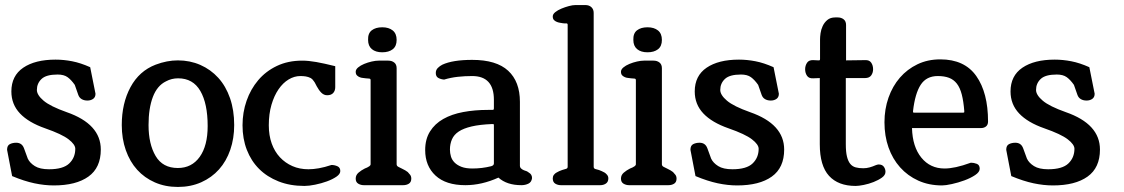

<svg xmlns="http://www.w3.org/2000/svg" viewBox="-20 -733 4449 760"><path d="M193 1Q156 1 116 -7.5Q76 -16 28 -36L8 -140Q8 -157 19 -162.5Q30 -168 44 -168Q67 -168 75 -146L90 -105Q98 -88 118 -75.5Q138 -63 174 -63Q230 -63 254 -86Q278 -109 278 -144Q278 -161 251.5 -181.5Q225 -202 159 -225Q93 -248 59 -284Q25 -320 25 -371Q25 -433 72 -465Q119 -497 200 -497Q232 -497 265.5 -490.5Q299 -484 337 -467L358 -362Q358 -348 348.5 -341.5Q339 -335 326 -335Q313 -335 303.5 -340.5Q294 -346 290 -357L276 -397Q262 -417 247.5 -427.5Q233 -438 208 -438Q163 -438 144.5 -420.5Q126 -403 126 -377Q126 -357 152.5 -334.5Q179 -312 244 -289Q379 -242 379 -141Q379 -69 330 -34Q281 1 193 1Z M684 7Q634 7 593 -11Q552 -29 523 -61Q494 -93 478 -138.5Q462 -184 462 -238Q462 -324 496.5 -388Q531 -452 596 -477Q641 -494 684 -494Q732 -494 773 -476Q814 -458 844 -425Q874 -392 890.5 -344.5Q907 -297 907 -238Q907 -185 891.5 -140Q876 -95 847 -62.5Q818 -30 776.5 -11.5Q735 7 684 7ZM685 -423Q659 -423 637 -411Q602 -394 585 -349Q568 -304 568 -238Q568 -163 596 -115.5Q624 -68 684 -68Q739 -68 770.5 -112Q802 -156 802 -234Q802 -323 773 -373Q744 -423 685 -423Z M1185 3Q1128 3 1082.5 -15Q1037 -33 1005.5 -64.5Q974 -96 957 -140Q940 -184 940 -237Q940 -288 956 -334Q972 -380 1002 -415.5Q1032 -451 1076 -472Q1120 -493 1176 -493Q1201 -493 1232 -487.5Q1263 -482 1307 -471V-388Q1307 -374 1299 -365Q1291 -356 1275 -356Q1262 -356 1252 -366Q1242 -376 1234 -391Q1231 -396 1228.5 -401.5Q1226 -407 1222 -412Q1216 -421 1210 -424Q1200 -429 1190 -430.5Q1180 -432 1169 -432Q1145 -432 1122.5 -418.5Q1100 -405 1082.5 -379.5Q1065 -354 1054.5 -318Q1044 -282 1044 -237Q1044 -197 1055.5 -165Q1067 -133 1088 -110.5Q1109 -88 1137.5 -75.5Q1166 -63 1201 -63Q1220 -63 1242.5 -67Q1265 -71 1292 -80Q1304 -80 1315.5 -75Q1327 -70 1327 -56Q1327 -44 1311.5 -33.5Q1296 -23 1274 -15Q1252 -7 1227.5 -2Q1203 3 1185 3Z M1493 -526Q1467 -526 1452 -538.5Q1437 -551 1437 -575Q1436 -601 1451.5 -613Q1467 -625 1493 -625Q1519 -625 1534.5 -612.5Q1550 -600 1550 -575Q1550 -550 1534.5 -538Q1519 -526 1493 -526ZM1576 0H1420Q1408 0 1398 -6Q1388 -12 1388 -26Q1388 -40 1399 -49.5Q1410 -59 1424 -66Q1429 -68 1433.5 -70Q1438 -72 1442 -75Q1447 -79 1447 -82V-416Q1447 -422 1440.5 -422Q1434 -422 1428 -423Q1422 -424 1416 -424.5Q1410 -425 1405 -427Q1399 -429 1393.5 -434Q1388 -439 1388 -449Q1388 -458 1397.5 -466Q1407 -474 1421.5 -480Q1436 -486 1451.5 -489.5Q1467 -493 1479 -493H1517Q1531 -493 1540.5 -485.5Q1550 -478 1550 -463V-83Q1550 -76 1557 -72.5Q1564 -69 1572 -65Q1585 -59 1594 -52Q1599 -47 1603.5 -41Q1608 -35 1608 -26Q1608 -12 1598.5 -6Q1589 0 1576 0Z M2044 0Q1986 0 1953 -30Q1887 0 1822 0Q1745 0 1704 -38Q1663 -76 1663 -139Q1663 -182 1682 -212.5Q1701 -243 1734.5 -262Q1768 -281 1813.5 -289.5Q1859 -298 1912 -298H1928Q1932 -298 1933.5 -299Q1935 -300 1935 -305V-338Q1935 -432 1849 -432Q1820 -432 1792.5 -429Q1765 -426 1738 -418Q1725 -419 1715 -424.5Q1705 -430 1705 -444Q1705 -456 1713 -464Q1721 -472 1731 -477Q1772 -496 1849 -496Q1945 -496 1991.5 -453Q2038 -410 2038 -330V-76Q2038 -66 2054 -59Q2066 -56 2073 -50Q2086 -43 2086 -28Q2084 -12 2071.5 -6Q2059 0 2044 0ZM1935 -236Q1935 -241 1934 -241.5Q1933 -242 1928 -242Q1879 -240 1847 -232.5Q1815 -225 1796 -212.5Q1777 -200 1769 -181.5Q1761 -163 1761 -141Q1761 -127 1765 -113.5Q1769 -100 1779.5 -89.5Q1790 -79 1807 -72.5Q1824 -66 1850 -66Q1888 -66 1924 -75Q1935 -78 1935 -86Z M2356 0H2200Q2188 0 2178 -6Q2168 -12 2168 -27Q2168 -35 2172.5 -41Q2177 -47 2183 -50Q2188 -53 2193.5 -55.5Q2199 -58 2205 -60Q2213 -63 2220 -64.5Q2227 -66 2227 -73V-635Q2227 -641 2220.5 -640.5Q2214 -640 2208 -641Q2202 -642 2196 -643Q2190 -644 2185 -646Q2179 -648 2173.5 -653Q2168 -658 2168 -668Q2168 -677 2178 -685Q2188 -693 2202.5 -699Q2217 -705 2232 -709Q2247 -713 2258 -713H2297Q2312 -713 2321 -704.5Q2330 -696 2330 -682V-73Q2330 -66 2336.5 -64Q2343 -62 2351 -60Q2356 -58 2362 -55.5Q2368 -53 2373 -50Q2378 -47 2383 -41Q2388 -35 2388 -27Q2388 -13 2378.5 -6.5Q2369 0 2356 0Z M2543 -526Q2517 -526 2502 -538.5Q2487 -551 2487 -575Q2486 -601 2501.5 -613Q2517 -625 2543 -625Q2569 -625 2584.5 -612.5Q2600 -600 2600 -575Q2600 -550 2584.5 -538Q2569 -526 2543 -526ZM2626 0H2470Q2458 0 2448 -6Q2438 -12 2438 -26Q2438 -40 2449 -49.5Q2460 -59 2474 -66Q2479 -68 2483.5 -70Q2488 -72 2492 -75Q2497 -79 2497 -82V-416Q2497 -422 2490.5 -422Q2484 -422 2478 -423Q2472 -424 2466 -424.5Q2460 -425 2455 -427Q2449 -429 2443.5 -434Q2438 -439 2438 -449Q2438 -458 2447.5 -466Q2457 -474 2471.5 -480Q2486 -486 2501.5 -489.5Q2517 -493 2529 -493H2567Q2581 -493 2590.5 -485.5Q2600 -478 2600 -463V-83Q2600 -76 2607 -72.5Q2614 -69 2622 -65Q2635 -59 2644 -52Q2649 -47 2653.5 -41Q2658 -35 2658 -26Q2658 -12 2648.5 -6Q2639 0 2626 0Z M2898 1Q2861 1 2821 -7.5Q2781 -16 2733 -36L2713 -140Q2713 -157 2724 -162.5Q2735 -168 2749 -168Q2772 -168 2780 -146L2795 -105Q2803 -88 2823 -75.5Q2843 -63 2879 -63Q2935 -63 2959 -86Q2983 -109 2983 -144Q2983 -161 2956.5 -181.5Q2930 -202 2864 -225Q2798 -248 2764 -284Q2730 -320 2730 -371Q2730 -433 2777 -465Q2824 -497 2905 -497Q2937 -497 2970.5 -490.5Q3004 -484 3042 -467L3063 -362Q3063 -348 3053.5 -341.5Q3044 -335 3031 -335Q3018 -335 3008.5 -340.5Q2999 -346 2995 -357L2981 -397Q2967 -417 2952.5 -427.5Q2938 -438 2913 -438Q2868 -438 2849.5 -420.5Q2831 -403 2831 -377Q2831 -357 2857.5 -334.5Q2884 -312 2949 -289Q3084 -242 3084 -141Q3084 -69 3035 -34Q2986 1 2898 1Z M3328 -424V-162Q3328 -132 3332.5 -113.5Q3337 -95 3345.5 -84.5Q3354 -74 3367 -70.5Q3380 -67 3397 -67Q3410 -67 3422.5 -70.5Q3435 -74 3446 -79L3452 -81Q3453 -81 3454.5 -81.5Q3456 -82 3458 -82Q3472 -82 3478.5 -73Q3485 -64 3485 -53Q3485 -40 3471 -30Q3457 -20 3438 -12.5Q3419 -5 3399 -1Q3379 3 3367 3Q3298 3 3261.5 -37Q3225 -77 3225 -162V-424L3199 -423Q3182 -422 3174.5 -433Q3167 -444 3167 -459Q3167 -473 3174.5 -484.5Q3182 -496 3200 -495L3219 -494Q3224 -494 3225 -495Q3226 -496 3226 -501V-577Q3226 -587 3228 -601.5Q3230 -616 3236.5 -630Q3243 -644 3255 -654Q3267 -664 3286 -664H3296Q3310 -664 3319.5 -656.5Q3329 -649 3329 -634V-494L3404 -495Q3421 -496 3428.5 -485Q3436 -474 3436 -459Q3436 -445 3428.5 -434.5Q3421 -424 3404 -424Z M3862 -226H3590Q3592 -152 3627 -109Q3662 -66 3719 -66Q3739 -66 3764.5 -71.5Q3790 -77 3823 -89Q3835 -89 3846.5 -84.5Q3858 -80 3858 -65Q3858 -52 3840 -40Q3822 -28 3797.5 -19Q3773 -10 3748 -4.5Q3723 1 3709 1Q3657 1 3615 -18Q3573 -37 3543 -70.5Q3513 -104 3497 -149.5Q3481 -195 3481 -249Q3481 -301 3497 -346.5Q3513 -392 3542 -425.5Q3571 -459 3611.5 -478.5Q3652 -498 3702 -498Q3798 -498 3844.5 -432Q3891 -366 3891 -252Q3891 -239 3883 -232.5Q3875 -226 3862 -226ZM3692 -432Q3647 -432 3624.5 -397.5Q3602 -363 3594 -293Q3594 -288 3595 -287.5Q3596 -287 3600 -287H3790Q3795 -287 3796 -287.5Q3797 -288 3797 -293Q3794 -332 3787 -359Q3780 -386 3767.5 -402Q3755 -418 3736.5 -425Q3718 -432 3692 -432Z M4148 1Q4111 1 4071 -7.5Q4031 -16 3983 -36L3963 -140Q3963 -157 3974 -162.5Q3985 -168 3999 -168Q4022 -168 4030 -146L4045 -105Q4053 -88 4073 -75.5Q4093 -63 4129 -63Q4185 -63 4209 -86Q4233 -109 4233 -144Q4233 -161 4206.5 -181.5Q4180 -202 4114 -225Q4048 -248 4014 -284Q3980 -320 3980 -371Q3980 -433 4027 -465Q4074 -497 4155 -497Q4187 -497 4220.5 -490.5Q4254 -484 4292 -467L4313 -362Q4313 -348 4303.5 -341.5Q4294 -335 4281 -335Q4268 -335 4258.5 -340.5Q4249 -346 4245 -357L4231 -397Q4217 -417 4202.5 -427.5Q4188 -438 4163 -438Q4118 -438 4099.5 -420.5Q4081 -403 4081 -377Q4081 -357 4107.5 -334.5Q4134 -312 4199 -289Q4334 -242 4334 -141Q4334 -69 4285 -34Q4236 1 4148 1Z"/></svg>

Font: Jura
Style: Bold
Weight: 700
Designer: Ed Merritt
Foundry: Ten by Twenty
Version: Version 1.007